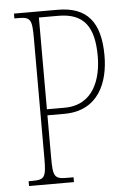

<svg xmlns="http://www.w3.org/2000/svg" viewBox="-52 -753 537 792"><g transform="rotate(-5 216.5 -357.0)"><path d="M36 0H222V-20H193C143 -20 137 -31 137 -108V-284H207C349 -284 393 -399 393 -509C393 -647 339 -714 217 -714H36V-694H53C103 -694 109 -683 109 -606V-109C109 -31 103 -20 53 -20H36ZM210 -309H137V-689H217C325 -689 365 -629 365 -509C365 -420 333 -309 210 -309Z"/></g></svg>

Font: Noto Serif ExtraCondensed Thin
Style: Regular
Weight: 100
Width: 2
Designer: Monotype Design Team
Foundry: Monotype Imaging Inc.
Version: Version 2.013